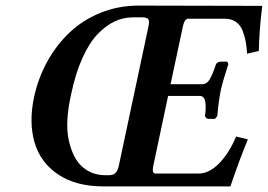

<svg xmlns="http://www.w3.org/2000/svg" viewBox="-20 -666 957 686"><path d="M356.4 -40H368.7Q384.8 -40 392.8 -48.1Q400.9 -56.2 404.8 -75.2L510.3 -570.8Q514.6 -590.8 509.8 -597.4Q504.9 -604 488.3 -604H454.6Q420.9 -604 389.9 -589.6Q358.9 -575.2 329.1 -544.4Q299.3 -513.7 274.4 -458.5Q249.5 -403.3 233.9 -328.1Q211.4 -227.1 226.1 -163.1Q240.7 -99.1 274.7 -69.6Q308.6 -40 356.4 -40ZM917 -645Q905.8 -554.2 904.8 -483.9L862.8 -474.1Q861.3 -498.5 858.2 -516.4Q855 -534.2 847.2 -555.2Q839.4 -576.2 823.2 -587.6Q807.1 -599.1 783.2 -599.1H652.3Q639.2 -599.1 633.3 -570.8L589.4 -365.2H702.6Q718.8 -365.2 729 -382.1Q739.3 -398.9 751.5 -436Q755.9 -445.8 771 -445.8H792L795.9 -437Q776.4 -377.4 769 -344.2Q761.2 -307.1 756.3 -251L748 -241.2H727.1Q720.2 -241.2 716.6 -244.6Q712.9 -248 712.4 -252Q716.8 -281.7 713.4 -302.5Q710 -323.2 693.8 -323.2H580.6L527.8 -74.2Q522 -46.4 534.7 -45.9H689Q727.5 -45.9 763.2 -82.5Q798.8 -119.1 823.7 -178.2L865.7 -168Q837.4 -101.1 803.2 0H350.1Q252 0 188.5 -42.2Q125 -84.5 103.8 -156Q82.5 -227.5 101.6 -318.8Q116.2 -386.7 148.9 -446Q181.6 -505.4 228.8 -550Q275.9 -594.7 339.6 -620.4Q403.3 -646 475.1 -646Z"/></svg>

Font: Linux Libertine Slanted
Style: Semibold Slanted
Weight: 600
Designer: Philipp H. Poll
Foundry: Philipp H. Poll
Version: Version 5.1.1